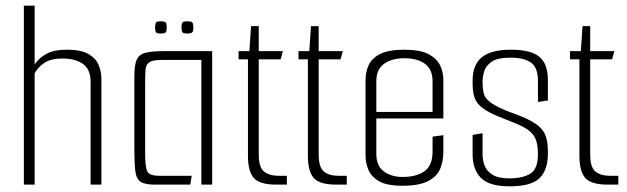

<svg xmlns="http://www.w3.org/2000/svg" viewBox="-20 -650 2209 676"><path d="M64 -630H102V-423Q118 -447 144.5 -461Q171 -475 214 -475Q267 -475 293 -459Q319 -443 328 -419.5Q337 -396 337 -374V0H299V-361Q299 -406 272 -425Q245 -444 200 -444Q160 -444 137.5 -429.5Q115 -415 102 -392V0H64Z M525 0Q490 0 475 -10Q460 -20 456.5 -47Q453 -74 453 -126V-381Q453 -420 461 -439Q469 -458 491.5 -464Q514 -470 559 -470H727V0H689V-439H549Q518 -439 506 -431Q494 -423 492.5 -405.5Q491 -388 491 -356V-110Q491 -61 499 -46Q507 -31 541 -31H655L650 0ZM639 -532Q624 -532 621.5 -537.5Q619 -543 619 -553Q619 -564 621.5 -569.5Q624 -575 639 -575Q655 -575 658 -569.5Q661 -564 661 -553Q661 -543 658 -537.5Q655 -532 639 -532ZM546 -532Q531 -532 528.5 -537.5Q526 -543 526 -553Q526 -564 528.5 -569.5Q531 -575 546 -575Q562 -575 564.5 -569.5Q567 -564 567 -553Q567 -543 564.5 -537.5Q562 -532 546 -532Z M952 0Q895 0 874 -23Q853 -46 853 -102V-441H820V-470H858L864 -558H891V-470H976L968 -441H891V-106Q891 -61 909.5 -46Q928 -31 962 -31H990V0Z M1163 0Q1106 0 1085 -23Q1064 -46 1064 -102V-441H1031V-470H1069L1075 -558H1102V-470H1187L1179 -441H1102V-106Q1102 -61 1120.5 -46Q1139 -31 1173 -31H1201V0Z M1397 4Q1342 4 1314.5 -12Q1287 -28 1277 -52.5Q1267 -77 1267 -101V-370Q1267 -394 1277 -418.5Q1287 -443 1316.5 -459Q1346 -475 1404 -475Q1460 -475 1489.5 -459Q1519 -443 1530 -419Q1541 -395 1541 -370V-233H1305V-108Q1305 -66 1331.5 -46.5Q1358 -27 1397 -27Q1447 -27 1475 -47.5Q1503 -68 1503 -116V-169L1541 -174V-115Q1541 -83 1530 -56Q1519 -29 1487.5 -12.5Q1456 4 1397 4ZM1305 -364V-256H1503V-364Q1503 -406 1476 -425.5Q1449 -445 1404 -445Q1360 -445 1332.5 -425.5Q1305 -406 1305 -364Z M1773 6Q1703 6 1673.5 -23.5Q1644 -53 1644 -106V-175L1679 -181V-107Q1679 -86 1686.5 -66.5Q1694 -47 1714.5 -34.5Q1735 -22 1773 -22Q1820 -22 1847 -38.5Q1874 -55 1874 -107Q1874 -150 1860 -171.5Q1846 -193 1808 -210Q1800 -214 1778 -222.5Q1756 -231 1734.5 -240Q1713 -249 1706 -253Q1671 -271 1657.5 -292.5Q1644 -314 1644 -355V-366Q1644 -422 1676.5 -448.5Q1709 -475 1779 -475Q1849 -475 1879 -450Q1909 -425 1909 -369V-296L1874 -291V-365Q1874 -413 1849 -430Q1824 -447 1778 -447Q1732 -447 1711.5 -433Q1691 -419 1685 -399.5Q1679 -380 1679 -363Q1679 -324 1688.5 -308.5Q1698 -293 1725 -278Q1746 -266 1778 -254.5Q1810 -243 1830 -234Q1876 -213 1892.5 -188.5Q1909 -164 1909 -117V-109Q1909 -52 1880 -23Q1851 6 1773 6Z M2119 0Q2062 0 2041 -23Q2020 -46 2020 -102V-441H1987V-470H2025L2031 -558H2058V-470H2143L2135 -441H2058V-106Q2058 -61 2076.5 -46Q2095 -31 2129 -31H2157V0Z"/></svg>

Font: Smooch Sans Light
Style: Regular
Weight: 300
Designer: Robert E. Leuschke
Foundry: Robert E. Leuschke
Version: Version 1.010; ttfautohint (v1.8.3)